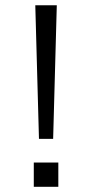

<svg xmlns="http://www.w3.org/2000/svg" viewBox="-20 -721 355 741"><path d="M185.1 -185.1H130.4L116.2 -700.7H199.2ZM205.1 0H110.4V-93.8H205.1Z"/></svg>

Font: Acari Sans
Style: Regular
Weight: 400
Designer: Alfredo Marco Pradil and Stefan Peev
Foundry: Hanken Design Co.
Version: Version 1.045;February 4, 2021;FontCreator 13.0.0.2655 64-bi